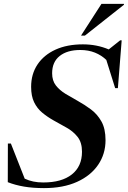

<svg xmlns="http://www.w3.org/2000/svg" viewBox="-20 -955 658 987"><path d="M522.5 -234.5Q522.5 -163.5 484.5 -107.8Q446.5 -52 375.8 -20Q305 12 206 12Q149 12 103.5 4.2Q58 -3.5 20 -18.5L20.5 -217H36L107 -36.5Q128.5 -26.5 151.5 -21.8Q174.5 -17 202.5 -17Q297 -17 349.2 -58.2Q401.5 -99.5 401.5 -175Q401.5 -223 378.5 -251.8Q355.5 -280.5 321.8 -299Q288 -317.5 255.5 -336Q223.5 -354 197.2 -375.8Q171 -397.5 155.5 -429.2Q140 -461 140 -508.5Q140 -574.5 172.8 -623.5Q205.5 -672.5 265.2 -699.8Q325 -727 406 -727Q477.5 -727 539 -701L597.5 -747.5H605.5L586 -502H572L526.5 -647Q501.5 -671 468 -684.5Q434.5 -698 392.5 -698Q325.5 -698 286.8 -667.2Q248 -636.5 248 -578.5Q248 -540.5 267.2 -515.8Q286.5 -491 317 -472.5Q347.5 -454 381 -435.5Q414.5 -417 447.2 -392.8Q480 -368.5 501.2 -331Q522.5 -293.5 522.5 -234.5ZM396.5 -772 501.5 -935H617.5L617 -930.5L416.5 -772Z"/></svg>

Font: Newsreader Display SemiBold
Style: Italic
Weight: 600
Italic angle: -17°
Designer: Hugues Gentile
Foundry: Production Type
Version: Version 1.001